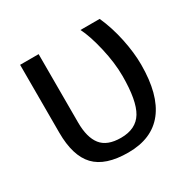

<svg xmlns="http://www.w3.org/2000/svg" viewBox="-125 -656 797 794"><g transform="rotate(-30 273.5 -259.0)"><path d="M499 -278.8Q499 -135.7 441.9 -63Q384.8 9.8 272 9.8Q163.1 9.8 114 -42Q64.9 -93.8 64.9 -204.6V-528.3H153.3V-201.7Q153.3 -130.4 181.9 -94.2Q210.4 -58.1 275.9 -58.1Q347.7 -58.1 378.2 -108.6Q408.7 -159.2 408.7 -276.9Q408.7 -339.4 391.6 -413.1Q374.5 -486.8 353 -528.3H444.8Q470.7 -470.7 484.9 -403.3Q499 -335.9 499 -278.8Z"/></g></svg>

Font: Liberation Sans
Style: Regular
Weight: 400
Designer: Steve Matteson
Foundry: Ascender Corporation
Version: Version 2.00.1